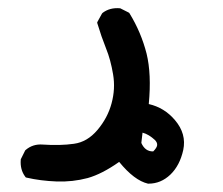

<svg xmlns="http://www.w3.org/2000/svg" viewBox="-20 -105 540 465"><path d="M338.4 339.8Q305.2 332 268.6 287.1Q227.1 316.4 192.4 326.2Q155.8 335.9 117.2 334.5Q78.1 333 44.4 325.2L42.5 324.7L41 322.8Q28.3 305.7 30.3 281.7V280.8L30.8 279.8L40.5 260.3L41 259.3L42 258.3Q59.6 243.2 83.5 245.1Q126 248 159.2 243.2Q191.4 238.8 215.8 210Q240.7 180.7 250.2 145.3Q259.8 109.9 253.9 75.2Q248 39.6 236.8 12.2Q231 -2.4 225.8 -17.3Q220.7 -32.2 215.8 -48.3L215.3 -50.3L216.3 -52.7L227.1 -72.3L228 -73.2L229 -74.2Q246.1 -86.9 270 -85H271L272 -84.5L291.5 -74.7L293 -73.7L293.9 -72.3Q321.8 -26.9 335 24.9Q347.2 74.7 340.3 147Q359.4 151.4 375.2 161.1Q391.1 170.9 403.8 186Q432.1 219.2 423.8 258.3Q415.5 295.9 392.6 317.9Q369.6 339.8 339.8 339.8H339.4ZM351.1 261.7Q359.9 252.9 360.6 246.6Q361.3 240.2 355 233.9Q348.1 227.5 340.6 222.9Q333 218.3 325.2 216.3L322.3 241.2Q331.5 262.2 351.1 261.7Z"/></svg>

Font: NaikaiFont
Style: SemiBold
Weight: 600
Version: Version 1.89